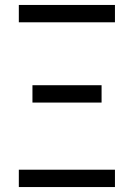

<svg xmlns="http://www.w3.org/2000/svg" viewBox="-20 -755 540 775"><path d="M56 -665V-735H444V-665ZM111 -341V-411H390V-341ZM56 0V-70H444V0Z"/></svg>

Font: Zed Mono
Style: Regular
Weight: 400
Monospace: yes
Designer: Belleve Invis
Foundry: Belleve Invis
Version: Version 1.0.0; ttfautohint (v1.8.4)